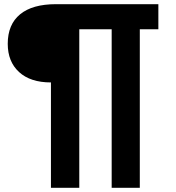

<svg xmlns="http://www.w3.org/2000/svg" viewBox="-20 -749 841 920"><path d="M224.1 -354Q125.5 -354 71.3 -403.8Q17.1 -453.6 17.1 -539.1Q17.1 -631.8 76.2 -680.4Q135.3 -729 248 -729H738.8V-608.9H649.9V150.9H515.1V-608.9H359.9V150.9H224.1Z"/></svg>

Font: Lumene Sans Expanded
Style: Bold
Weight: 600
Width: 7
Designer: Deni Anggara
Version: Version 1.003;Glyphs 3.1.2 (3151)